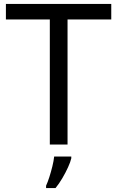

<svg xmlns="http://www.w3.org/2000/svg" viewBox="-20 -734 596 975"><path d="M323 0H233V-635H10V-714H545V-635H323ZM342 70Q338 88 325.5 115.5Q313 143 296.5 171Q280 199 262 221H214V209Q222 192 230.5 165.5Q239 139 246 110.5Q253 82 255 61H342Z"/></svg>

Font: Noto Sans Mayan Numerals
Style: Regular
Weight: 400
Designer: Monotype Design Team
Foundry: Monotype Imaging Inc.
Version: Version 2.001; ttfautohint (v1.8.4.7-5d5b)